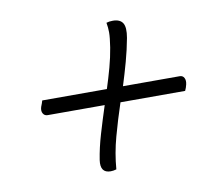

<svg xmlns="http://www.w3.org/2000/svg" viewBox="-60 -612 721 623"><g transform="rotate(-10 300.0 -300.0)"><path d="M78 -325H291Q302 -359 311 -392Q320 -425 325 -456Q330 -488 330 -504.5Q330 -521 327 -537Q336 -540 348 -540Q372 -540 381 -525.5Q390 -511 384 -477Q377 -439 366.5 -401Q356 -363 344 -325H531Q541 -325 545.5 -316.5Q550 -308 547 -295Q546 -290 544 -284.5Q542 -279 540 -275H327Q309 -221 294.5 -168Q280 -115 276 -63Q266 -60 257 -60Q222 -60 228 -102Q234 -141 247 -185Q260 -229 275 -275H87Q77 -275 72 -283.5Q67 -292 71 -305Q73 -310 75 -315.5Q77 -321 78 -325Z"/></g></svg>

Font: Recursive Mn Csl St Lt
Style: Italic
Weight: 300
Italic angle: -15°
Monospace: yes
Version: Version 1.079;hotconv 1.0.112;makeotfexe 2.5.65598; ttfautoh